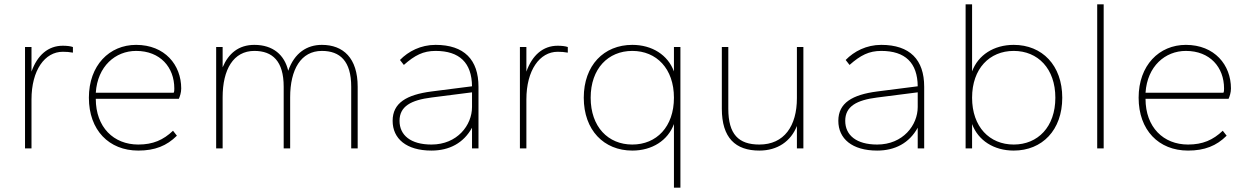

<svg xmlns="http://www.w3.org/2000/svg" viewBox="-20 -688 5792 890"><path d="M126 0V-227C126 -363 188 -448 271 -448C287 -448 302 -447 318 -444V-470C307 -474 290 -476 271 -476C203 -476 153 -432 126 -356V-470H96V0Z M621 10C698 10 753 -12 800 -59L782 -82C737 -39 689 -18 621 -18C507 -18 424 -98 424 -230H809C814 -241 820 -259 820 -278C820 -387 744 -480 611 -480C487 -480 392 -385 392 -235C392 -85 485 10 621 10ZM611 -452C723 -452 788 -376 788 -278C788 -271 788 -263 785 -258H424C432 -381 515 -452 611 -452Z M1638 0V-286C1638 -419 1571 -480 1472 -480C1403 -480 1345 -443 1316 -360C1299 -433 1246 -480 1159 -480C1086 -480 1039 -440 1012 -376V-470H982V0H1012V-237C1012 -366 1062 -452 1159 -452C1243 -452 1295 -405 1295 -286V0H1325V-237C1325 -366 1375 -452 1472 -452C1556 -452 1608 -405 1608 -286V0Z M1980 10C2063 10 2129 -25 2168 -96V0H2198V-286C2198 -411 2132 -480 1999 -480C1930 -480 1873 -450 1834 -410L1852 -387C1903 -432 1942 -452 1999 -452C2110 -452 2167 -397 2168 -288L1980 -264C1865 -249 1800 -211 1800 -128C1800 -45 1864 10 1980 10ZM1980 -18C1884 -18 1832 -61 1832 -128C1832 -195 1885 -224 1980 -236L2168 -260V-192C2168 -108 2100 -18 1980 -18Z M2420 0V-227C2420 -363 2482 -448 2565 -448C2581 -448 2596 -447 2612 -444V-470C2601 -474 2584 -476 2565 -476C2497 -476 2447 -432 2420 -356V-470H2390V0Z M2911 10C3003 10 3076 -37 3104 -113V182H3134V-470H3104V-357C3076 -433 3003 -480 2911 -480C2779 -480 2686 -385 2686 -235C2686 -85 2779 10 2911 10ZM2911 -18C2799 -18 2718 -100 2718 -235C2718 -370 2799 -452 2911 -452C3023 -452 3104 -370 3104 -235C3104 -100 3023 -18 2911 -18Z M3500 10C3584 10 3646 -33 3674 -104V0H3704V-470H3674V-233C3674 -104 3615 -18 3500 -18C3404 -18 3356 -65 3356 -184V-470H3326V-184C3326 -49 3389 10 3500 10Z M4046 10C4129 10 4195 -25 4234 -96V0H4264V-286C4264 -411 4198 -480 4065 -480C3996 -480 3939 -450 3900 -410L3918 -387C3969 -432 4008 -452 4065 -452C4176 -452 4233 -397 4234 -288L4046 -264C3931 -249 3866 -211 3866 -128C3866 -45 3930 10 4046 10ZM4046 -18C3950 -18 3898 -61 3898 -128C3898 -195 3951 -224 4046 -236L4234 -260V-192C4234 -108 4166 -18 4046 -18Z M4679 10C4811 10 4904 -85 4904 -235C4904 -385 4811 -480 4679 -480C4587 -480 4514 -433 4486 -357V-668H4456V0H4486V-113C4514 -37 4587 10 4679 10ZM4679 -18C4567 -18 4486 -100 4486 -235C4486 -370 4567 -452 4679 -452C4791 -452 4872 -370 4872 -235C4872 -100 4791 -18 4679 -18Z M5096 0V-668H5066V0Z M5487 10C5564 10 5619 -12 5666 -59L5648 -82C5603 -39 5555 -18 5487 -18C5373 -18 5290 -98 5290 -230H5675C5680 -241 5686 -259 5686 -278C5686 -387 5610 -480 5477 -480C5353 -480 5258 -385 5258 -235C5258 -85 5351 10 5487 10ZM5477 -452C5589 -452 5654 -376 5654 -278C5654 -271 5654 -263 5651 -258H5290C5298 -381 5381 -452 5477 -452Z"/></svg>

Font: Gantari Thin
Style: Regular
Weight: 250
Designer: Anugrah Pasau
Foundry: Lafontype
Version: Version 1.000